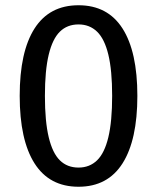

<svg xmlns="http://www.w3.org/2000/svg" viewBox="-20 -699 598 731"><path d="M279 -679Q390 -679 446.5 -590.5Q503 -502 503 -334Q503 -166 446.5 -77Q390 12 279 12Q168 12 111.5 -77Q55 -166 55 -334Q55 -502 111.5 -590.5Q168 -679 279 -679ZM279 -606Q236 -606 208 -578.5Q180 -551 165.5 -491Q151 -431 151 -334Q151 -237 165.5 -176.5Q180 -116 208 -88.5Q236 -61 279 -61Q321 -61 349.5 -88.5Q378 -116 392.5 -176.5Q407 -237 407 -334Q407 -431 392.5 -491Q378 -551 349.5 -578.5Q321 -606 279 -606Z"/></svg>

Font: Firava
Style: Regular
Weight: 400
Designer: Carrois Corporate & Edenspiekermann AG
Foundry: Greg Finn Gibson
Version: Version 5.000